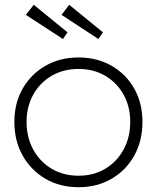

<svg xmlns="http://www.w3.org/2000/svg" viewBox="-20 -772 655 802"><path d="M308 10Q230 10 169.5 -25.5Q109 -61 74.5 -122.5Q40 -184 40 -263Q40 -341 74.5 -401.5Q109 -462 169.5 -497Q230 -532 308 -532Q386 -532 446.5 -497Q507 -462 541 -401.5Q575 -341 575 -263Q575 -184 541 -122.5Q507 -61 446.5 -25.5Q386 10 308 10ZM308 -38Q371 -38 419.5 -67Q468 -96 496 -147Q524 -198 524 -263Q524 -327 496 -377Q468 -427 419.5 -455.5Q371 -484 308 -484Q245 -484 196 -455.5Q147 -427 119 -377Q91 -327 91 -263Q91 -198 119 -147Q147 -96 196 -67Q245 -38 308 -38ZM391 -609 237 -710 269 -752 410 -637ZM243 -609 88 -710 121 -752 262 -637Z"/></svg>

Font: Readex Pro ExtraLight
Style: Regular
Weight: 200
Designer: Bonnie Shaver-Troup, Thomas Jockin
Foundry: Lexend
Version: Version 1.203; ttfautohint (v1.8.3)